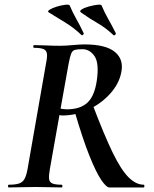

<svg xmlns="http://www.w3.org/2000/svg" viewBox="-20 -823 675 843"><path d="M19 0Q15 0 15 -6Q15 -12 19 -12Q48 -12 64 -17.5Q80 -23 88 -38Q96 -53 101 -81L182 -544Q188 -573 186 -587.5Q184 -602 171 -607.5Q158 -613 130 -613Q126 -613 126 -619Q126 -625 130 -625Q153 -625 182.5 -623.5Q212 -622 244 -622Q267 -622 299 -625Q331 -628 351 -628Q445 -628 485 -594.5Q525 -561 512 -503Q502 -454 463 -411Q424 -368 369 -342Q314 -316 253 -316Q250 -316 246.5 -316.5Q243 -317 241 -318L199 -81Q194 -53 195.5 -38Q197 -23 210 -17.5Q223 -12 250 -12Q254 -12 254 -6Q254 0 251 0Q227 0 198.5 -1Q170 -2 136 -2Q103 -2 72.5 -1Q42 0 19 0ZM460 0Q447 0 424.5 -33Q402 -66 372.5 -139.5Q343 -213 308 -333L388 -360Q437 -231 474 -154.5Q511 -78 544 -45Q577 -12 611 -12Q614 -12 614 -6Q614 0 611 0Q550 0 514 0Q478 0 460 0ZM273 -343Q332 -343 363.5 -372Q395 -401 405 -469Q416 -546 395 -576.5Q374 -607 342 -607Q320 -607 309 -604Q298 -601 292.5 -587.5Q287 -574 281 -542L246 -346Q252 -345 259 -344Q266 -343 273 -343ZM478 -669Q444 -701 409 -721Q374 -741 336 -768Q327 -774 338.5 -781.5Q350 -789 370 -794.5Q390 -800 407 -802Q424 -804 426 -799Q440 -766 455.5 -739Q471 -712 488 -678Q490 -674 485.5 -670Q481 -666 478 -669ZM338 -669Q304 -701 270 -722Q236 -743 195 -768Q186 -773 198 -780.5Q210 -788 229.5 -794Q249 -800 266.5 -802Q284 -804 286 -799Q300 -766 315.5 -739Q331 -712 347 -678Q349 -674 345 -670.5Q341 -667 338 -669Z"/></svg>

Font: Cormorant
Style: Bold Italic
Weight: 700
Italic angle: -10°
Designer: Christian Thalmann (Catharsis Fonts)
Foundry: Catharsis Fonts
Version: Version 4.000